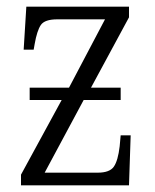

<svg xmlns="http://www.w3.org/2000/svg" viewBox="-20 -556 465 576"><path d="M43 0V-32L165 -256H69V-293H187L295 -498H152Q114 -498 102.5 -481Q91 -464 84 -424L81 -407H51L59 -536H367V-504L253 -293H342V-256H231L114 -38H273Q309 -38 321.5 -56Q334 -74 339 -117L342 -150H372L367 0Z"/></svg>

Font: Noto Serif Condensed Light
Style: Regular
Weight: 300
Width: 3
Designer: Monotype Design Team
Foundry: Monotype Imaging Inc.
Version: Version 2.013